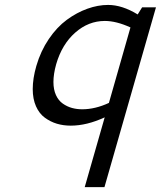

<svg xmlns="http://www.w3.org/2000/svg" viewBox="-20 -500 653 779"><path d="M418.5 -480Q475.6 -480 538.6 -441.4L556.6 -470.2H612.8L403.8 259.3H323.7L404.8 -23.9Q332 9.8 267.1 9.8Q237.3 9.8 210.9 2Q184.6 -5.9 161.9 -22.5Q139.2 -39.1 126 -68.8Q112.8 -98.6 112.8 -138.7Q112.8 -181.6 127.4 -232.4Q145 -293 178 -341.6Q210.9 -390.1 251.2 -419.7Q291.5 -449.2 334.5 -464.6Q377.4 -480 418.5 -480ZM405.3 -415Q338.9 -415 285.2 -367.7Q231.4 -320.3 208 -239.7Q196.8 -199.7 196.8 -167.5Q196.8 -136.7 207 -114.3Q217.3 -91.8 234.9 -79.6Q252.4 -67.4 272 -62Q291.5 -56.6 313.5 -56.6Q366.2 -56.6 421.9 -82.5L509.3 -388.7Q451.7 -415 405.3 -415Z"/></svg>

Font: Cantarell
Style: Italic
Weight: 400
Italic angle: -16°
Designer: Dave Crossland
Version: Version 1.004